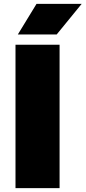

<svg xmlns="http://www.w3.org/2000/svg" viewBox="-20 -971 442 991"><path d="M60 0V-740H287.5V0ZM72 -793 168.5 -951H401.5L272.5 -793Z"/></svg>

Font: Encode Sans SC SemiExpanded Black
Style: Regular
Weight: 900
Width: 6
Designer: Multiple Designers
Foundry: Impallari Type
Version: Version 3.002